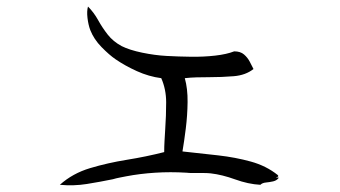

<svg xmlns="http://www.w3.org/2000/svg" viewBox="-20 -604 1040 587"><path d="M832 -60Q826 -52 815 -49.5Q804 -47 793 -46Q782 -45 776 -39Q739 -41 699 -55.5Q659 -70 624 -74Q614 -75 604.5 -75Q595 -75 584 -75Q576 -75 567.5 -75Q559 -75 550 -76Q501 -79 454.5 -76Q408 -73 366 -65Q356 -63 345.5 -61Q335 -59 325 -56Q286 -48 245.5 -41.5Q205 -35 163 -39Q202 -74 255.5 -90Q309 -106 368 -115.5Q427 -125 482 -139Q482 -156 483 -173Q484 -190 485 -207Q488 -251 488 -291Q488 -331 473 -365Q435 -370 398.5 -386.5Q362 -403 333 -423Q314 -436 290.5 -460Q267 -484 256 -512Q250 -528 247.5 -549Q245 -570 249 -584Q267 -566 280 -542.5Q293 -519 309.5 -498Q326 -477 352 -463Q376 -451 414.5 -443Q453 -435 489 -433Q525 -431 564 -430.5Q603 -430 638 -434Q673 -438 696 -447Q715 -447 726 -437.5Q737 -428 743.5 -415.5Q750 -403 755 -393Q731 -374 694.5 -371Q658 -368 619 -368Q600 -368 581 -367.5Q562 -367 545 -365Q554 -333 553.5 -292Q553 -251 548 -211Q543 -171 538 -142V-141Q594 -135 647 -129Q700 -123 747 -110Q794 -97 829 -69Q833 -65 828 -63Q826 -62 825 -62Q825 -60 828 -61Q830 -63 832 -60Z"/></svg>

Font: Yuji Mai
Style: Regular
Weight: 400
Designer: Kataoka Yuji
Foundry: Kinuta Font Factory
Version: Version 3.002